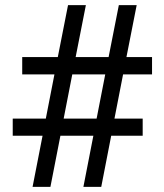

<svg xmlns="http://www.w3.org/2000/svg" viewBox="-20 -731 640 751"><path d="M345.2 -200.2 306.2 0H376L415 -200.2H538.1V-267.1H427.7L461.4 -439.9H574.7V-507.8H474.6L514.6 -710.9H444.8L404.8 -507.8H275.9L315.9 -710.9H246.1L206.1 -507.8H66.9V-439.9H192.9L159.2 -267.1H29.8V-200.2H146.5L107.4 0H177.2L216.3 -200.2ZM229 -267.1 262.7 -439.9H391.6L357.9 -267.1Z"/></svg>

Font: RobotoMono Nerd Font
Style: Regular
Weight: 400
Monospace: yes
Designer: Google
Version: Version 3.000;Nerd Fonts 3.2.1